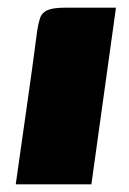

<svg xmlns="http://www.w3.org/2000/svg" viewBox="-20 -480 335 500"><path d="M21 0Q35 -100 49.5 -200.5Q64 -301 77 -401Q80 -420 84.5 -433.5Q89 -447 103.5 -453.5Q118 -460 150 -460H282L218 0Z"/></svg>

Font: Genos ExtraBold
Style: Italic
Weight: 800
Italic angle: -8°
Version: Version 1.010